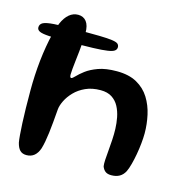

<svg xmlns="http://www.w3.org/2000/svg" viewBox="-109 -720 818 839"><g transform="rotate(15 300.0 -300.5)"><path d="M135.1 -501.4Q77.2 -501.4 45.4 -503.2Q13.6 -505 1.3 -510.8Q-10.9 -516.6 -10.9 -528.1Q-10.9 -542.6 2.8 -549.8Q16.5 -556.9 52 -559.3Q87.6 -561.8 153.9 -561.8Q218.2 -561.8 256.8 -560.9Q295.4 -560.1 314.9 -557.2Q334.4 -554.4 340.9 -548.7Q347.4 -542.9 347.4 -533.4Q347.4 -523.6 339 -517.2Q330.6 -510.9 308.1 -507.5Q285.6 -504.1 243.8 -502.7Q202.1 -501.4 135.1 -501.4ZM82.9 25Q64.1 25 53.4 14.2Q42.8 3.4 37.3 -19.2Q35.1 -31 33.3 -52.9Q31.5 -74.8 30 -105.3Q28.4 -135.8 27.8 -173.2Q27.1 -210.6 27.1 -253.4Q27.1 -285.9 28.8 -320.3Q30.6 -354.8 34.2 -388.7Q37.9 -422.6 43.4 -454.7Q48.8 -486.8 56.1 -515.2Q63.4 -543.6 72.5 -566.4Q85.5 -596.2 103.5 -611.1Q121.4 -626 143.7 -626Q167.6 -626 181.1 -608.7Q194.6 -591.4 194.6 -557.5Q194.6 -539.4 193 -517.5Q191.4 -495.6 189.1 -473.2Q186.7 -450.7 184.2 -429.6Q181.8 -408.6 180.2 -392Q178.6 -375.4 178.6 -366.1Q178.6 -351.1 184.7 -351.1Q190.1 -351.1 201.3 -363.3Q212.5 -375.4 233.3 -391.3Q254.1 -407.1 287.5 -419.3Q320.9 -431.4 370.7 -431.4Q425.5 -431.4 461.7 -411.2Q497.8 -391 518.9 -357.2Q539.9 -323.5 548.8 -282.6Q557.8 -241.7 557.8 -200.3Q557.8 -179.8 555.2 -154.8Q552.7 -129.8 548.2 -104.5Q543.7 -79.3 537.8 -57.3Q532 -35.3 525.1 -20.9Q515.9 -3.3 500.8 5.3Q485.7 14 463.5 14Q445.6 14 436 6Q426.4 -2 421.9 -15.1Q420.2 -25.6 421.2 -44.2Q422.2 -62.9 424.5 -86.7Q426.8 -110.4 428.2 -136.2Q429.8 -161.9 429 -186.1Q428.2 -211.8 423.2 -237.7Q418.1 -263.6 406.7 -285.2Q395.3 -306.8 375.2 -319.9Q355 -333.1 323.8 -333.1Q285.2 -333.1 256 -319.8Q226.8 -306.5 207.1 -286Q187.3 -265.5 176.6 -243.5Q165.9 -221.6 164.2 -204.5Q161.6 -171.7 159.1 -144.3Q156.6 -116.9 153.8 -94.5Q150.9 -72.1 147.6 -54.1Q144.2 -36 139.8 -21.2Q131.9 1.8 117.8 13.4Q103.6 25 82.9 25Z"/></g></svg>

Font: Gluten Thin
Style: Regular
Weight: 100
Designer: Tyler Finck
Foundry: Etcetera Type Company
Version: Version 1.300